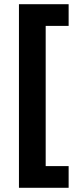

<svg xmlns="http://www.w3.org/2000/svg" viewBox="-20 -734 371 912"><path d="M306 158H70V-714H306V-611H197V55H306Z"/></svg>

Font: Noto Sans Adlam Unjoined
Style: Bold
Weight: 700
Version: Version 3.001